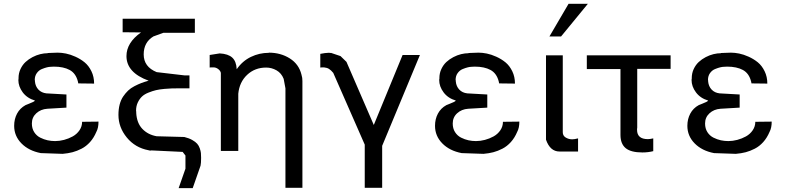

<svg xmlns="http://www.w3.org/2000/svg" viewBox="-20 -791 4118 1006"><path d="M230 -512.2V-513.2Q238.3 -513.2 256.3 -514.2Q274.4 -515.1 282.2 -515.1Q302.2 -515.1 325.4 -510.5Q348.6 -505.9 375.2 -493.9Q401.9 -481.9 423.3 -464.4Q444.8 -446.8 459 -417.7Q473.1 -388.7 473.1 -353L390.1 -354Q390.1 -357.9 388.2 -363.8Q377.4 -406.7 345.2 -424.3Q313 -441.9 262.2 -441.9Q249 -441.9 244.1 -440.9Q237.3 -440.9 226.1 -438.2Q214.8 -435.5 199.2 -429.2Q183.6 -422.9 172.9 -408Q162.1 -393.1 162.1 -372.1Q162.1 -369.1 163.1 -368.2V-363.8Q165.5 -338.4 181.4 -321.5Q197.3 -304.7 223.1 -301.8L328.1 -295.9V-227.1L228 -221.2Q193.4 -218.8 170.2 -197.5Q147 -176.3 147 -144Q147 -117.7 159.2 -98.6Q171.4 -79.6 190.9 -69.8Q210.4 -60.1 229.7 -55.9Q249 -51.8 269 -51.8Q291.5 -51.8 315.7 -58.1Q339.8 -64.5 361.3 -76.4Q382.8 -88.4 396.5 -108.4Q410.2 -128.4 410.2 -152.8L496.1 -153.8Q496.1 -120.6 484.9 -100.1Q471.7 -68.8 451.7 -46.6Q431.6 -24.4 407.5 -12Q383.3 0.5 359.9 6.6Q336.4 12.7 308.1 15.1L193.8 11.2Q130.4 -1 92.3 -39.8Q54.2 -78.6 54.2 -131.8Q54.2 -167 69.3 -195.6Q84.5 -224.1 113.8 -240.2Q118.2 -242.2 131.3 -247.3Q144.5 -252.4 153.1 -256.6Q161.6 -260.7 163.1 -264.2Q122.1 -276.4 99.1 -307.1Q76.2 -337.9 76.2 -372.1Q76.2 -376 77.1 -377V-381.8Q77.1 -407.2 87.4 -429.2Q97.7 -451.2 113.8 -466.1Q129.9 -481 150.4 -491.7Q170.9 -502.4 191.2 -507.3Q211.4 -512.2 230 -512.2Z M622.6 -622.1V-692.9H1001V-619.1H835.9L783.7 -600.1Q732.9 -569.3 732.9 -505.9Q732.9 -440.9 800.8 -413.1L946.8 -396H972.7V-328.1H920.9Q897.5 -328.1 882.8 -327.9Q868.2 -327.6 841.6 -325.2Q814.9 -322.8 797.4 -318.6Q779.8 -314.5 758.3 -305.9Q736.8 -297.4 723.9 -285.2Q710.9 -272.9 701.9 -253.9Q692.9 -234.9 692.9 -210.9Q692.9 -208 693.8 -205.1V-199.2Q696.8 -146 726.1 -115.5Q755.4 -85 800.8 -77.1L945.8 -73.2Q969.7 -67.4 987.1 -57.6Q1004.4 -47.9 1013.2 -37.8Q1022 -27.8 1026.9 -13.4Q1031.7 1 1032.7 11Q1033.7 21 1033.7 36.1Q1033.7 64 1030.8 77.1L989.7 194.8H916L951.7 92.8V23.9L937 4.9L773.9 -2.9Q772.9 -2.9 771.2 -2.4Q769.5 -2 768.6 -2Q763.7 -2 757.8 -3.9Q688 -17.1 644.3 -70.6Q600.6 -124 600.6 -189Q600.6 -218.8 606.9 -243.2Q613.3 -267.6 625.2 -285.2Q637.2 -302.7 651.1 -316.2Q665 -329.6 684.6 -339.6Q704.1 -349.6 720.7 -356Q737.3 -362.3 758.8 -368.2Q642.6 -410.6 642.6 -497.1Q642.6 -567.4 718.8 -621.1Z M1388.2 -514.2V-515.1Q1450.7 -515.1 1498.5 -484.9Q1546.4 -454.6 1559.6 -399.9L1563.5 -382.8Q1563.5 -380.4 1564 -374.5Q1564.5 -368.7 1564.5 -366.2V192.9H1475.6V-328.1L1466.3 -377.9Q1454.6 -407.7 1429 -422.4Q1403.3 -437 1374.5 -437Q1315.4 -437 1274.9 -398.9Q1234.4 -360.8 1228.5 -299.8V0H1137.2V-409.2Q1134.8 -420.4 1123.3 -429.2Q1111.8 -438 1098.1 -438H1085.4Q1084 -438 1082 -437.5Q1080.1 -437 1078.6 -437V-502.9L1131.3 -511.2Q1175.3 -508.8 1196.8 -489.3Q1218.3 -469.7 1220.2 -428.2Q1250.5 -471.7 1294.7 -492.9Q1338.9 -514.2 1388.2 -514.2Z M1713.4 -513.2V-514.2L1764.2 -497.1L1795.4 -466.8L1938.5 -136.2L2089.4 -502.9H2180.2L1982.4 -26.9V192.9H1891.1V-33.2L1726.1 -409.2Q1714.4 -423.3 1703.9 -429.9Q1693.4 -436.5 1677.2 -438H1668.5Q1666.5 -438 1663.1 -437.5Q1659.7 -437 1658.2 -437V-508.8Q1686 -514.2 1699.2 -514.2H1706.1Q1709 -513.2 1713.4 -513.2Z M2435.1 -512.2V-513.2Q2443.4 -513.2 2461.4 -514.2Q2479.5 -515.1 2487.3 -515.1Q2507.3 -515.1 2530.5 -510.5Q2553.7 -505.9 2580.3 -493.9Q2606.9 -481.9 2628.4 -464.4Q2649.9 -446.8 2664.1 -417.7Q2678.2 -388.7 2678.2 -353L2595.2 -354Q2595.2 -357.9 2593.3 -363.8Q2582.5 -406.7 2550.3 -424.3Q2518.1 -441.9 2467.3 -441.9Q2454.1 -441.9 2449.2 -440.9Q2442.4 -440.9 2431.2 -438.2Q2419.9 -435.5 2404.3 -429.2Q2388.7 -422.9 2377.9 -408Q2367.2 -393.1 2367.2 -372.1Q2367.2 -369.1 2368.2 -368.2V-363.8Q2370.6 -338.4 2386.5 -321.5Q2402.3 -304.7 2428.2 -301.8L2533.2 -295.9V-227.1L2433.1 -221.2Q2398.4 -218.8 2375.2 -197.5Q2352.1 -176.3 2352.1 -144Q2352.1 -117.7 2364.3 -98.6Q2376.5 -79.6 2396 -69.8Q2415.5 -60.1 2434.8 -55.9Q2454.1 -51.8 2474.1 -51.8Q2496.6 -51.8 2520.8 -58.1Q2544.9 -64.5 2566.4 -76.4Q2587.9 -88.4 2601.6 -108.4Q2615.2 -128.4 2615.2 -152.8L2701.2 -153.8Q2701.2 -120.6 2689.9 -100.1Q2676.8 -68.8 2656.7 -46.6Q2636.7 -24.4 2612.5 -12Q2588.4 0.5 2564.9 6.6Q2541.5 12.7 2513.2 15.1L2398.9 11.2Q2335.4 -1 2297.4 -39.8Q2259.3 -78.6 2259.3 -131.8Q2259.3 -167 2274.4 -195.6Q2289.6 -224.1 2318.8 -240.2Q2323.2 -242.2 2336.4 -247.3Q2349.6 -252.4 2358.2 -256.6Q2366.7 -260.7 2368.2 -264.2Q2327.1 -276.4 2304.2 -307.1Q2281.2 -337.9 2281.2 -372.1Q2281.2 -376 2282.2 -377V-381.8Q2282.2 -407.2 2292.5 -429.2Q2302.7 -451.2 2318.8 -466.1Q2335 -481 2355.5 -491.7Q2376 -502.4 2396.2 -507.3Q2416.5 -512.2 2435.1 -512.2Z M2840.8 -59.1V-501H2928.7V-98.1Q2928.7 -79.6 2944.3 -70.3Q2960 -61 2978 -61Q2989.3 -61 3008.8 -65.9V2.9H2911.6Q2862.3 2.9 2840.8 -59.1ZM3060.1 -771 2919.9 -600.1H2858.9L2959 -771Z M3054.7 -429.2V-501H3493.7V-430.2H3318.8V-122.1Q3318.8 -120.1 3318.4 -118.2L3317.9 -116.2V-110.8Q3317.9 -62 3374.5 -62Q3385.3 -62 3402.8 -65.9V1Q3376 7.8 3345.7 7.8Q3286.1 7.8 3258.5 -14.6Q3231 -37.1 3231 -84V-429.2Z M3757.3 -512.2V-513.2Q3765.6 -513.2 3783.7 -514.2Q3801.8 -515.1 3809.6 -515.1Q3829.6 -515.1 3852.8 -510.5Q3876 -505.9 3902.6 -493.9Q3929.2 -481.9 3950.7 -464.4Q3972.2 -446.8 3986.3 -417.7Q4000.5 -388.7 4000.5 -353L3917.5 -354Q3917.5 -357.9 3915.5 -363.8Q3904.8 -406.7 3872.6 -424.3Q3840.3 -441.9 3789.6 -441.9Q3776.4 -441.9 3771.5 -440.9Q3764.6 -440.9 3753.4 -438.2Q3742.2 -435.5 3726.6 -429.2Q3710.9 -422.9 3700.2 -408Q3689.5 -393.1 3689.5 -372.1Q3689.5 -369.1 3690.4 -368.2V-363.8Q3692.9 -338.4 3708.7 -321.5Q3724.6 -304.7 3750.5 -301.8L3855.5 -295.9V-227.1L3755.4 -221.2Q3720.7 -218.8 3697.5 -197.5Q3674.3 -176.3 3674.3 -144Q3674.3 -117.7 3686.5 -98.6Q3698.7 -79.6 3718.3 -69.8Q3737.8 -60.1 3757.1 -55.9Q3776.4 -51.8 3796.4 -51.8Q3818.8 -51.8 3843 -58.1Q3867.2 -64.5 3888.7 -76.4Q3910.2 -88.4 3923.8 -108.4Q3937.5 -128.4 3937.5 -152.8L4023.4 -153.8Q4023.4 -120.6 4012.2 -100.1Q3999 -68.8 3979 -46.6Q3959 -24.4 3934.8 -12Q3910.6 0.5 3887.2 6.6Q3863.8 12.7 3835.4 15.1L3721.2 11.2Q3657.7 -1 3619.6 -39.8Q3581.5 -78.6 3581.5 -131.8Q3581.5 -167 3596.7 -195.6Q3611.8 -224.1 3641.1 -240.2Q3645.5 -242.2 3658.7 -247.3Q3671.9 -252.4 3680.4 -256.6Q3689 -260.7 3690.4 -264.2Q3649.4 -276.4 3626.5 -307.1Q3603.5 -337.9 3603.5 -372.1Q3603.5 -376 3604.5 -377V-381.8Q3604.5 -407.2 3614.7 -429.2Q3625 -451.2 3641.1 -466.1Q3657.2 -481 3677.7 -491.7Q3698.2 -502.4 3718.5 -507.3Q3738.8 -512.2 3757.3 -512.2Z"/></svg>

Font: Perun
Style: Regular
Weight: 400
Version: Version 1.0000